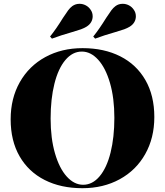

<svg xmlns="http://www.w3.org/2000/svg" viewBox="-20 -975 867 1009"><path d="M791 -360Q791 -250 743 -165Q695 -80 609 -33Q523 14 413 14Q300 14 215 -29Q130 -72 83 -153.5Q36 -235 36 -348Q36 -458 84 -543Q132 -628 218 -675Q304 -722 414 -722Q527 -722 612 -679Q697 -636 744 -554.5Q791 -473 791 -360ZM246 -352Q246 -248 269 -169Q292 -90 331 -47Q370 -4 417 -4Q466 -4 503.5 -48.5Q541 -93 561 -173Q581 -253 581 -356Q581 -460 558 -539Q535 -618 496 -661Q457 -704 410 -704Q361 -704 323.5 -659.5Q286 -615 266 -535Q246 -455 246 -352ZM398 -955Q415 -955 430.5 -947Q446 -939 456 -924Q467 -909 467 -889Q467 -873 459 -859Q451 -845 435 -835Q422 -827 405.5 -821Q389 -815 361 -807Q298 -789 253 -772L243 -783Q274 -821 311 -881Q328 -907 338 -920.5Q348 -934 360 -943Q377 -955 398 -955ZM625 -955Q642 -955 657.5 -947Q673 -939 683 -924Q694 -909 694 -889Q694 -873 686 -859Q678 -845 662 -835Q649 -827 632.5 -821Q616 -815 588 -807Q525 -789 480 -772L470 -783Q501 -821 538 -881Q555 -907 565 -920.5Q575 -934 587 -943Q603 -955 625 -955Z"/></svg>

Font: Playfair Display SC Black
Style: Regular
Weight: 900
Designer: Claus Eggers Sørensen
Foundry: Claus Eggers Sørensen
Version: Version 1.200; ttfautohint (v1.6)